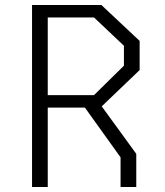

<svg xmlns="http://www.w3.org/2000/svg" viewBox="-20 -750 660 770"><path d="M108.5 0H171.5V-318.5H320.5L463.5 -119V0H526.5V-133L388 -323.5L540 -469V-586L386.5 -730H108.5ZM171.5 -368.5V-680H357L477 -566.5V-486.5L357 -368.5Z"/></svg>

Font: Monaspace Krypton ExtraLight
Style: Regular
Weight: 200
Designer: Riley Cran & the Lettermatic Team
Foundry: Lettermatic
Version: Version 1.101 (Monaspace Krypton)